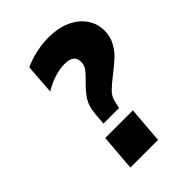

<svg xmlns="http://www.w3.org/2000/svg" viewBox="-209 -822 923 923"><g transform="rotate(-45 252.0 -360.5)"><path d="M189 -303Q193 -351 213 -381.5Q233 -412 268 -446Q294 -471 306 -488Q318 -505 318 -527Q318 -576 256 -576Q187 -576 112 -531L123 -684Q158 -701 202.5 -711Q247 -721 290 -721Q352 -721 400.5 -700Q449 -679 476.5 -640.5Q504 -602 504 -553Q504 -514 487 -482.5Q470 -451 446.5 -428.5Q423 -406 385 -377Q345 -346 325.5 -326.5Q306 -307 299 -282L290 -241H184ZM141 -186H329L314 0H126Z"/></g></svg>

Font: Muli Black
Style: Italic
Weight: 900
Italic angle: -4.541°
Designer: Vernon Adams
Foundry: Vernon Adams
Version: Version 2.001